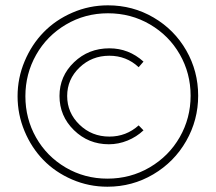

<svg xmlns="http://www.w3.org/2000/svg" viewBox="-20 -709 810 720"><path d="M384.8 -689Q478 -689 555.9 -643.3Q633.8 -597.7 678.5 -519.8Q723.1 -441.9 723.1 -350.1Q723.1 -258.8 678.2 -180.2Q633.3 -101.6 554.7 -55.2Q476.1 -8.8 382.8 -8.8Q313 -8.8 250.2 -35.9Q187.5 -63 142.8 -108.9Q98.1 -154.8 72 -217.3Q45.9 -279.8 45.9 -348.1Q45.9 -416.5 72.3 -479.2Q98.6 -542 143.6 -588.1Q188.5 -634.3 251.5 -661.6Q314.5 -689 384.8 -689ZM384.8 -659.2Q298.8 -659.2 227.3 -616.9Q155.8 -574.7 115.5 -503.4Q75.2 -432.1 75.2 -348.1Q75.2 -264.2 115.2 -193.4Q155.3 -122.6 226.3 -80.8Q297.4 -39.1 382.8 -39.1Q469.2 -39.1 541.3 -81.3Q613.3 -123.5 654.1 -194.8Q694.8 -266.1 694.8 -350.1Q694.8 -434.1 654.3 -504.9Q613.8 -575.7 542.5 -617.4Q471.2 -659.2 384.8 -659.2ZM390.1 -527.8Q462.9 -527.8 518.1 -478L500 -457Q454.1 -500 390.1 -500Q324.2 -500 278.1 -455.8Q231.9 -411.6 231.9 -349.1Q231.9 -286.1 278.1 -241.5Q324.2 -196.8 390.1 -196.8Q453.1 -196.8 500 -238.8L518.1 -220.2Q492.2 -195.8 458.3 -181.9Q424.3 -168 388.2 -168Q311.5 -168 257.3 -220.9Q203.1 -273.9 203.1 -349.1Q203.1 -423.3 257.6 -475.6Q312 -527.8 390.1 -527.8Z"/></svg>

Font: Montserrat Ultra Light
Style: Regular
Weight: 200
Designer: Julieta Ulanovsky
Foundry: Julieta Ulanovsky
Version: Version 3.001;PS 003.001;hotconv 1.0.70;makeotf.lib2.5.58329